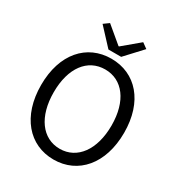

<svg xmlns="http://www.w3.org/2000/svg" viewBox="-217 -1093 1176 1254"><g transform="rotate(30 371.0 -465.5)"><path d="M371 13C555 13 684 -134 684 -369C684 -604 555 -747 371 -747C187 -747 58 -604 58 -369C58 -134 187 13 371 13ZM371 -68C239 -68 153 -186 153 -369C153 -553 239 -666 371 -666C502 -666 589 -553 589 -369C589 -186 502 -68 371 -68ZM323 -789H419L536 -915L496 -944L373 -841H369L246 -944L206 -915Z"/></g></svg>

Font: Noto Sans JP Regular
Style: Regular
Weight: 400
Designer: Ryoko NISHIZUKA (kana & ideographs); Paul D. Hunt (Latin, Greek & Cyrillic); Wenlong ZHANG (bopomofo); Sandoll Communica
Foundry: Adobe Systems Incorporated
Version: Version 1.004;PS 1.004;hotconv 1.0.82;makeotf.lib2.5.63406